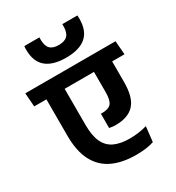

<svg xmlns="http://www.w3.org/2000/svg" viewBox="-230 -1008 1041 1138"><g transform="rotate(-30 290.5 -439.0)"><path d="M475.5 -883.5H372.5Q372.5 -882.5 372.5 -875.8Q372.5 -869 372.5 -868.5Q372.5 -826 353.5 -806.2Q334.5 -786.5 294 -786.5Q253 -786.5 234.2 -806Q215.5 -825.5 215.5 -868.5Q215.5 -869 215.5 -875.5Q215.5 -882 215.5 -883.5H112.5Q111.5 -875.5 111.2 -870Q111 -864.5 111 -860Q111 -778.5 157.2 -739Q203.5 -699.5 294 -699.5Q385 -699.5 430.8 -739Q476.5 -778.5 476.5 -860Q476.5 -864 476.2 -869.8Q476 -875.5 475.5 -883.5ZM-15.5 -544.5H602.5L595 -638H-22.5ZM193 -297.5V-575.5H68V-296Q68 -190.5 102.8 -123.5Q137.5 -56.5 204 -24.8Q270.5 7 366 7Q401.5 7 432 3Q462.5 -1 487.5 -9.5L499 -112.5Q473 -104.5 442 -100.2Q411 -96 381 -96Q319 -96 277 -115.2Q235 -134.5 214 -178.5Q193 -222.5 193 -297.5ZM518 -404V-572H393.5V-406.5Q393.5 -350.5 375.8 -329.8Q358 -309 314 -309Q312 -309 309.2 -309Q306.5 -309 305 -309V-211.5Q314 -209.5 326 -208.2Q338 -207 348.5 -207Q434 -207 476 -252.8Q518 -298.5 518 -404Z"/></g></svg>

Font: Anek Devanagari Medium SemiBold
Style: Regular
Weight: 600
Version: Version 1.003